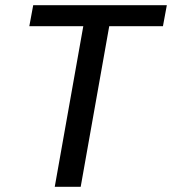

<svg xmlns="http://www.w3.org/2000/svg" viewBox="-20 -720 663 740"><path d="M191 0 301 -619H93L108 -700H623L608 -619H401L291 0Z"/></svg>

Font: DM Sans 10pt Medium
Style: Italic
Weight: 500
Italic angle: -10°
Version: Version 4.004;gftools[0.9.30]